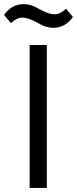

<svg xmlns="http://www.w3.org/2000/svg" viewBox="-52 -918 376 938"><path d="M209 -782.2Q266.6 -782.2 304.2 -835L271 -875Q254.4 -860.8 241.7 -854.5Q229 -848.1 212.9 -848.1Q188 -848.1 143.1 -872.1Q142.1 -872.6 136.2 -875.7Q130.4 -878.9 128.4 -879.9Q126.5 -880.9 120.8 -883.8Q115.2 -886.7 112.3 -887.7Q109.4 -888.7 104 -890.9Q98.6 -893.1 94.5 -893.8Q90.3 -894.5 85 -895.8Q79.6 -897 74.2 -897.5Q68.8 -897.9 63 -897.9Q5.4 -897.9 -32.2 -845.2L1 -805.2Q17.6 -819.3 30.3 -825.7Q43 -832 59.1 -832Q84 -832 128.9 -808.1Q129.9 -807.6 135.7 -804.4Q141.6 -801.3 143.6 -800.3Q145.5 -799.3 151.1 -796.4Q156.7 -793.5 159.7 -792.5Q162.6 -791.5 168 -789.3Q173.3 -787.1 177.5 -786.4Q181.6 -785.6 187 -784.4Q192.4 -783.2 197.8 -782.7Q203.1 -782.2 209 -782.2ZM92.8 -698.2V0H176.8V-698.2Z"/></svg>

Font: Plexus Sans
Style: Regular
Weight: 400
Version: Version 2.001;PS 002.001;hotconv 1.0.70;makeotf.lib2.5.58329